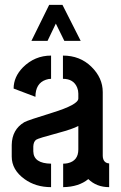

<svg xmlns="http://www.w3.org/2000/svg" viewBox="-20 -771 499 791"><path d="M109.4 -602.5 182.6 -751H237.3L312.5 -602.5H245.1L210 -673.8L175.8 -602.5ZM28.3 -126Q28.3 -71.3 81.1 -33.2Q127 0 190.4 0V-96.7Q118.2 -97.7 117.2 -147.5V-168Q118.2 -187.5 128.9 -195.3Q136.7 -201.2 220.7 -223.6Q279.3 -239.3 302.7 -252V-155.3Q302.7 -108.4 258.8 -98.6Q250 -96.7 240.2 -96.7V0Q304.7 -1 343.8 -33.2Q377.9 0 429.7 0V-97.7Q404.3 -99.6 403.3 -128.9V-391.6Q403.3 -450.2 356.4 -496.1Q309.6 -542 239.3 -542V-446.3Q283.2 -446.3 297.9 -410.2Q302.7 -398.4 302.7 -385.7V-365.2Q302.7 -339.8 195.3 -306.6Q93.8 -275.4 80.1 -267.6Q29.3 -237.3 28.3 -173.8ZM36.1 -406.2 126 -372.1Q126 -427.7 168.9 -442.4Q179.7 -446.3 190.4 -446.3V-542Q123 -542 74.2 -493.2Q36.1 -454.1 36.1 -406.2Z"/></svg>

Font: Post No Bills Colombo
Style: Bold
Weight: 800
Designer: Kosala Senevirathne, Siva Puranthara, Lasantha Premarathna, Tharique Azeez
Foundry: Mooniak
Version: Version 1.220 ; ttfautohint (v1.5)